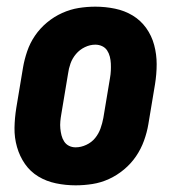

<svg xmlns="http://www.w3.org/2000/svg" viewBox="-20 -548 540 576"><path d="M207 8Q177 8 148 2Q119 -4 95 -18.5Q71 -33 55 -56Q39 -79 31 -107Q23 -135 23.5 -164.5Q24 -194 29 -225L49 -345Q53 -369 61.5 -394Q70 -419 85 -441Q100 -463 121 -480.5Q142 -498 166.5 -509Q191 -520 216 -524Q241 -528 266 -528Q296 -528 325 -522Q354 -516 378 -501.5Q402 -487 418.5 -464Q435 -441 442.5 -413Q450 -385 450 -355.5Q450 -326 445 -295L425 -175Q421 -151 412 -126Q403 -101 388 -79Q373 -57 352 -39.5Q331 -22 307 -11Q283 0 257.5 4Q232 8 207 8ZM207 -106Q223 -106 239 -113.5Q255 -121 265.5 -134Q276 -147 281.5 -162.5Q287 -178 290 -194L310 -314Q312 -325 312.5 -336Q313 -347 312.5 -357.5Q312 -368 309.5 -378Q307 -388 301.5 -396.5Q296 -405 286.5 -409.5Q277 -414 266 -414Q250 -414 234.5 -406.5Q219 -399 208 -386Q197 -373 191.5 -357.5Q186 -342 184 -326L164 -206Q162 -195 161 -184Q160 -173 161 -162.5Q162 -152 164.5 -142Q167 -132 172.5 -123.5Q178 -115 187 -110.5Q196 -106 207 -106Z"/></svg>

Font: Iosevka Heavy Oblique
Style: Regular
Weight: 900
Italic angle: -9°
Monospace: yes
Designer: Belleve Invis
Foundry: Belleve Invis
Version: Version 32.5.0; ttfautohint (v1.8.4)